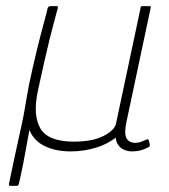

<svg xmlns="http://www.w3.org/2000/svg" viewBox="-20 -492 554 629"><path d="M14 117Q10 117 9.5 114.5Q9 112 10 107Q20 58 30.5 10Q41 -38 49.5 -76.5Q58 -115 61 -135Q65 -158 69 -181.5Q73 -205 76 -219Q87 -271 99 -320.5Q111 -370 121.5 -408.5Q132 -447 136 -465Q137 -469 140 -470.5Q143 -472 148 -472H164Q169 -472 169.5 -470.5Q170 -469 169 -464Q166 -453 159 -427.5Q152 -402 143 -365.5Q134 -329 124 -285Q114 -241 104 -194Q87 -114 112.5 -71Q138 -28 222 -28Q283 -28 319 -46.5Q355 -65 360 -87L441 -468Q441 -470 442.5 -471Q444 -472 445 -472H471Q473 -472 473.5 -471Q474 -470 474 -468L395 -96Q386 -56 394 -40Q402 -24 424 -24Q433 -24 442.5 -27.5Q452 -31 458 -34Q465 -38 467 -33L471 -18Q472 -13 465 -9Q454 -3 441 0.5Q428 4 412 4Q399 4 385.5 -2Q372 -8 364.5 -21.5Q357 -35 360 -58L374 -53Q340 -23 298.5 -9.5Q257 4 211 4Q154 4 115.5 -19.5Q77 -43 68 -96L83 -103Q78 -75 73 -48Q68 -21 63 7Q60 23 56 44Q52 65 48 83Q44 101 42 109Q41 114 39 115.5Q37 117 32 117Z"/></svg>

Font: Glory Thin
Style: Italic
Weight: 100
Italic angle: -12°
Designer: Robert Leuschke
Foundry: Robert Leuschke
Version: Version 1.011